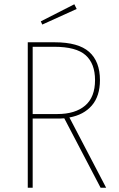

<svg xmlns="http://www.w3.org/2000/svg" viewBox="-20 -879 556 899"><path d="M451 0 281 -325 262 -324H133V0H110V-681H236Q347 -681 397.5 -636Q448 -591 448 -504Q448 -429 410 -385Q372 -341 305 -329L477 0ZM425 -504Q425 -581 381 -620.5Q337 -660 233 -660H133V-345H248Q332 -345 378.5 -384.5Q425 -424 425 -504ZM328 -859 339 -837 178 -764 171 -779Z"/></svg>

Font: Fira Sans Condensed Thin
Style: Regular
Weight: 250
Width: 3
Designer: Carrois Corporate & Edenspiekermann AG
Foundry: Carrois Corporate GbR & Edenspiekermann AG
Version: Version 4.203